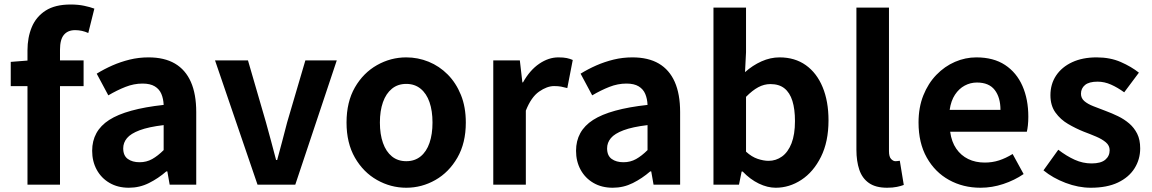

<svg xmlns="http://www.w3.org/2000/svg" viewBox="-20 -832 5190 865"><path d="M103.8 0V-605.1Q103.8 -663.3 123.3 -710.1Q142.9 -756.8 185.6 -784.3Q228.3 -811.7 298.3 -811.7Q331.7 -811.7 358.9 -806Q386.1 -800.3 405.1 -793.1L377.7 -683.3Q349.6 -696.2 318.4 -696.2Q285.8 -696.2 268.1 -675.3Q250.3 -654.4 250.3 -607.9V0ZM28.4 -444.1V-553.2L112.3 -559.8H356.6V-444.1Z M560.4 13.8Q510.9 13.8 473.6 -7.9Q436.4 -29.5 415.8 -67.2Q395.2 -105 395.2 -152.6Q395.2 -242.2 471.9 -291.6Q548.7 -341 717.3 -359.4Q716.2 -386.8 707.1 -408.6Q698 -430.4 677.4 -442.9Q656.8 -455.5 622.1 -455.5Q583.3 -455.5 545.3 -440.5Q507.3 -425.6 468 -402.4L415.7 -500.1Q449.1 -520.7 486.2 -537.1Q523.3 -553.4 564.3 -563.5Q605.3 -573.5 649.1 -573.5Q720.4 -573.5 768 -545.7Q815.6 -517.8 839.9 -463Q864.1 -408.3 864.1 -327V0H744.4L733.9 -59.9H729.4Q693.3 -28.4 651 -7.3Q608.8 13.8 560.4 13.8ZM608.7 -101.1Q640.1 -101.1 665.6 -115.4Q691.1 -129.7 717.3 -155.8V-268.4Q649.4 -260.3 609.2 -245.2Q569 -230.1 552.1 -209.7Q535.1 -189.3 535.1 -163.8Q535.1 -130.8 555.7 -116Q576.3 -101.1 608.7 -101.1Z M1140.2 0 948.8 -559.8H1097.2L1178.3 -280.6Q1190 -239.5 1201.2 -196.7Q1212.5 -153.9 1223.9 -111.1H1228.7Q1240.4 -153.9 1251.7 -196.7Q1262.9 -239.5 1273.6 -280.6L1355.7 -559.8H1497.2L1310.3 0Z M1810.3 13.8Q1740.3 13.8 1678.6 -21.1Q1616.9 -55.9 1579 -121.7Q1541.2 -187.5 1541.2 -279.9Q1541.2 -372.8 1579 -438.4Q1616.9 -503.9 1678.6 -538.7Q1740.3 -573.5 1810.3 -573.5Q1862.7 -573.5 1911.1 -553.9Q1959.4 -534.2 1997 -496.4Q2034.6 -458.5 2056.6 -404.2Q2078.6 -349.8 2078.6 -279.9Q2078.6 -187.5 2040.6 -121.7Q2002.7 -55.9 1941.5 -21.1Q1880.3 13.8 1810.3 13.8ZM1810.3 -105.8Q1848.3 -105.8 1874.9 -127.3Q1901.5 -148.9 1915 -188.2Q1928.5 -227.4 1928.5 -279.9Q1928.5 -332.7 1915 -371.7Q1901.5 -410.7 1874.9 -432.3Q1848.3 -454 1810.3 -454Q1772.2 -454 1745.7 -432.3Q1719.1 -410.7 1705.3 -371.7Q1691.5 -332.7 1691.5 -279.9Q1691.5 -227.4 1705.3 -188.2Q1719.1 -148.9 1745.7 -127.3Q1772.2 -105.8 1810.3 -105.8Z M2202.3 0V-559.8H2322L2333.4 -460.8H2336.2Q2366.9 -515.8 2409.2 -544.7Q2451.5 -573.5 2495.3 -573.5Q2518.7 -573.5 2533.4 -570.4Q2548.2 -567.2 2560.4 -561.8L2535.8 -435.2Q2520.4 -439.4 2507.5 -441.8Q2494.6 -444.2 2476.3 -444.2Q2444.4 -444.2 2408.7 -419.3Q2373 -394.4 2349 -333.6V0Z M2740.4 13.8Q2690.9 13.8 2653.6 -7.9Q2616.4 -29.5 2595.8 -67.2Q2575.2 -105 2575.2 -152.6Q2575.2 -242.2 2651.9 -291.6Q2728.7 -341 2897.3 -359.4Q2896.2 -386.8 2887.1 -408.6Q2878 -430.4 2857.4 -442.9Q2836.8 -455.5 2802.1 -455.5Q2763.3 -455.5 2725.3 -440.5Q2687.3 -425.6 2648 -402.4L2595.7 -500.1Q2629.1 -520.7 2666.2 -537.1Q2703.3 -553.4 2744.3 -563.5Q2785.3 -573.5 2829.1 -573.5Q2900.4 -573.5 2948 -545.7Q2995.6 -517.8 3019.9 -463Q3044.1 -408.3 3044.1 -327V0H2924.4L2913.9 -59.9H2909.4Q2873.3 -28.4 2831 -7.3Q2788.8 13.8 2740.4 13.8ZM2788.7 -101.1Q2820.1 -101.1 2845.6 -115.4Q2871.1 -129.7 2897.3 -155.8V-268.4Q2829.4 -260.3 2789.2 -245.2Q2749 -230.1 2732.1 -209.7Q2715.1 -189.3 2715.1 -163.8Q2715.1 -130.8 2735.7 -116Q2756.3 -101.1 2788.7 -101.1Z M3474.7 13.8Q3437.7 13.8 3398.7 -5Q3359.7 -23.8 3325.9 -59.2H3321.3L3309.3 0H3194.3V-797.9H3341V-596.7L3336.5 -507Q3370.4 -537.4 3410.6 -555.5Q3450.8 -573.5 3492 -573.5Q3560.9 -573.5 3610.3 -538.5Q3659.6 -503.4 3686.1 -439.5Q3712.6 -375.6 3712.6 -289.7Q3712.6 -193.7 3678.6 -125.4Q3644.5 -57.1 3590.3 -21.7Q3536.2 13.8 3474.7 13.8ZM3442.6 -107.4Q3476 -107.4 3503.1 -126.9Q3530.2 -146.4 3545.9 -186.2Q3561.5 -226.1 3561.5 -286.6Q3561.5 -340.3 3549.9 -377.5Q3538.2 -414.6 3514.1 -433.9Q3490.1 -453.2 3450.8 -453.2Q3422.5 -453.2 3396.1 -439Q3369.7 -424.9 3341 -395.7V-148.7Q3366.5 -125.3 3393.4 -116.3Q3420.2 -107.4 3442.6 -107.4Z M3976.5 13.8Q3925.2 13.8 3894.9 -7.4Q3864.5 -28.5 3851.4 -67.1Q3838.3 -105.8 3838.3 -157.3V-797.9H3985V-151.3Q3985 -125.9 3994.5 -115.9Q4004 -105.8 4014 -105.8Q4018.6 -105.8 4022.6 -106.3Q4026.6 -106.8 4033.8 -107.8L4051.7 1.2Q4039.3 6.1 4020.8 9.9Q4002.3 13.8 3976.5 13.8Z M4397.4 13.8Q4318.9 13.8 4255.7 -21.2Q4192.5 -56.1 4155.4 -121.9Q4118.2 -187.7 4118.2 -279.9Q4118.2 -348.1 4139.8 -402.2Q4161.4 -456.3 4198.6 -494.8Q4235.8 -533.2 4282.5 -553.4Q4329.3 -573.5 4378.7 -573.5Q4456.1 -573.5 4508 -539.3Q4559.9 -505.1 4586.4 -444.7Q4612.8 -384.4 4612.8 -306.4Q4612.8 -285.9 4610.9 -267.6Q4608.9 -249.4 4606.1 -238.4H4260.7Q4266.9 -192.8 4288.2 -162.1Q4309.4 -131.4 4342.1 -115.5Q4374.8 -99.6 4416.6 -99.6Q4450.6 -99.6 4481 -109.4Q4511.3 -119.3 4542.1 -138.2L4591.6 -47.9Q4550.7 -19.8 4500 -3Q4449.4 13.8 4397.4 13.8ZM4258.4 -336.9H4487.3Q4487.3 -393.2 4461.4 -426.7Q4435.6 -460.2 4381.1 -460.2Q4352 -460.2 4326.2 -446.4Q4300.4 -432.6 4282.4 -405.4Q4264.4 -378.2 4258.4 -336.9Z M4894.1 13.8Q4838.3 13.8 4780.7 -8.1Q4723.1 -30 4681.1 -64.5L4747.8 -157.4Q4785.4 -128.6 4821.9 -112.2Q4858.4 -95.7 4897.7 -95.7Q4939.5 -95.7 4959.4 -112.3Q4979.2 -128.9 4979.2 -155.2Q4979.2 -176.1 4962.3 -190.6Q4945.5 -205 4918.5 -216.5Q4891.5 -228 4862 -239Q4826.7 -253.2 4792.2 -273.3Q4757.7 -293.4 4735.1 -324.9Q4712.4 -356.4 4712.4 -403Q4712.4 -453.3 4738 -491.7Q4763.7 -530.1 4810.4 -551.8Q4857.2 -573.5 4920.5 -573.5Q4981.6 -573.5 5029.2 -552.7Q5076.8 -531.8 5111 -504.7L5044.8 -416.1Q5014.9 -437.7 4985.3 -450.9Q4955.6 -464.1 4924.8 -464.1Q4886.3 -464.1 4868.2 -449Q4850 -433.9 4850 -409.7Q4850 -389.6 4865.2 -376.5Q4880.4 -363.4 4906.1 -353.4Q4931.9 -343.4 4961.3 -332.2Q4989.4 -321.8 5016.9 -308.5Q5044.4 -295.2 5067.1 -275.9Q5089.7 -256.5 5103.3 -229.5Q5116.8 -202.4 5116.8 -163.4Q5116.8 -114.3 5091.4 -73.8Q5065.9 -33.2 5016.6 -9.7Q4967.3 13.8 4894.1 13.8Z"/></svg>

Font: Shanggu Sans SC VF
Style: Regular
Weight: 250
Designer: GuiWonder
Version: Version 1.021